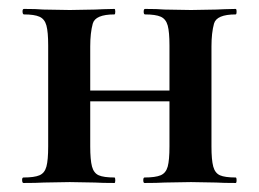

<svg xmlns="http://www.w3.org/2000/svg" viewBox="-20 -406 575 426"><path d="M502.9 0Q475.1 0 460 -1L403.8 -2L345.2 -1Q329.1 0 300.8 0Q297.9 0 297.9 -6.1Q297.9 -12.2 300.8 -12.2Q324.7 -12.2 336.4 -17.1Q348.1 -22 352.1 -36.4Q356 -50.8 356 -81.1V-181.2H180.2V-81.1Q180.2 -51.3 184.1 -36.6Q188 -22 199 -17.1Q210 -12.2 233.9 -12.2Q235.8 -12.2 235.8 -6.1Q235.8 0 233.9 0Q206.1 0 190.9 -1L134.8 -2L77.1 -1Q61 0 32.2 0Q29.3 0 29.1 -6.1Q28.8 -12.2 32.2 -12.2Q56.2 -12.2 67.6 -17.1Q79.1 -22 83 -36.4Q86.9 -50.8 86.9 -81.1V-305.2Q86.9 -335 83 -349.4Q79.1 -363.8 67.6 -368.9Q56.2 -374 33.2 -374Q30.3 -374 30 -380.1Q29.8 -386.2 33.2 -386.2Q61 -386.2 76.2 -384.8L134.8 -383.8L190.9 -384.8Q207 -385.7 233.9 -386.2Q235.8 -386.2 235.8 -380.1Q235.8 -374 233.9 -374Q191.4 -374 185.8 -353.5Q180.2 -333 180.2 -303.2V-205.1H356V-305.2Q356 -335 352.1 -349.4Q348.1 -363.8 336.7 -368.9Q325.2 -374 301.8 -374Q298.8 -374 298.8 -380.1Q298.8 -386.2 301.8 -386.2Q329.6 -386.2 345.2 -384.8L403.8 -383.8L460 -384.8Q476.1 -385.7 502.9 -386.2Q504.9 -386.2 504.9 -380.1Q504.9 -374 502.9 -374Q460.4 -374 454.8 -353.5Q449.2 -333 449.2 -303.2V-81.1Q449.2 -51.3 453.1 -36.6Q457 -22 468 -17.1Q479 -12.2 502.9 -12.2Q504.9 -12.2 504.9 -6.1Q504.9 0 502.9 0Z"/></svg>

Font: Cormorant-Bold
Style: Bold
Weight: 700
Designer: Christian Thalmann (Catharsis Fonts)
Version: Version 3.000